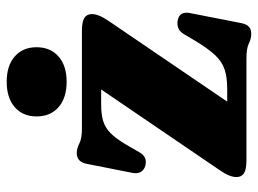

<svg xmlns="http://www.w3.org/2000/svg" viewBox="-116 -622 752 559"><g transform="rotate(-90 259.5 -342.0)"><path d="M478 -400.5 219.5 -20.5 195.5 -56H280.5Q314.5 -56 337.2 -63.5Q360 -71 379.2 -91.5Q398.5 -112 421.5 -150.5L439.5 -181Q447.5 -194.5 458.2 -198.5Q469 -202.5 480.5 -200Q494 -197.5 499.2 -188.5Q504.5 -179.5 501.5 -164.5L472 -14Q469 1 461.2 7.5Q453.5 14 441 14Q427 14 412.8 7Q398.5 0 369.5 0H72.5Q46 0 35 -7.2Q24 -14.5 24 -29Q24 -38.5 28.5 -50.2Q33 -62 44.5 -78.5L302.5 -457.5L334.5 -423H235Q207 -423 187.5 -417.2Q168 -411.5 151.8 -395.5Q135.5 -379.5 118 -349.5L95.5 -310.5Q89 -299.5 79.5 -295.2Q70 -291 56.5 -294.5Q44.5 -298 38.8 -308Q33 -318 36.5 -333.5L62.5 -465Q65.5 -479.5 73.2 -486.8Q81 -494 93.5 -494Q107.5 -494 121.8 -486.5Q136 -479 164.5 -479H449.5Q476.5 -479 487.5 -471.8Q498.5 -464.5 498.5 -450Q498.5 -440.5 494 -429Q489.5 -417.5 478 -400.5ZM301.5 -523.5Q254.5 -523.5 227.5 -547Q200.5 -570.5 200.5 -611Q200.5 -651 227.5 -674.5Q254.5 -698 301.5 -698Q348.5 -698 375.2 -674.5Q402 -651 402 -611Q402 -571 375.2 -547.2Q348.5 -523.5 301.5 -523.5Z"/></g></svg>

Font: Fraunces ExtraBold
Style: Regular
Weight: 800
Version: Version 1.000;[b76b70a41]